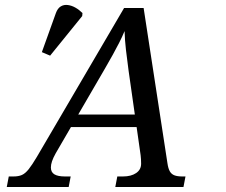

<svg xmlns="http://www.w3.org/2000/svg" viewBox="-20 -746 902 766"><path d="M7 0 15 -42H34Q54 -42 67.5 -48Q81 -54 94.5 -71Q108 -88 127 -120L475 -714H553L648 -95Q651 -74 657.5 -62.5Q664 -51 676 -46.5Q688 -42 707 -42H720L712 0H440L448 -42H471Q503 -42 523 -55.5Q543 -69 543 -93Q543 -101 542.5 -110.5Q542 -120 541 -127L493 -464Q487 -508 482.5 -547Q478 -586 477 -622Q467 -598 455.5 -575.5Q444 -553 430.5 -528.5Q417 -504 399 -473L202 -134Q192 -116 187.5 -102.5Q183 -89 183 -78Q183 -59 197 -50.5Q211 -42 239 -42H262L254 0ZM241 -239V-289H567V-239ZM180 -524 147 -538 203 -694Q210 -713 222.5 -720.5Q235 -728 250.5 -726Q266 -724 281 -715.5Q296 -707 309 -694L308 -682Z"/></svg>

Font: Noto Serif
Style: Italic
Weight: 400
Italic angle: -12°
Designer: Monotype Design Team
Foundry: Monotype Imaging Inc.
Version: Version 2.013